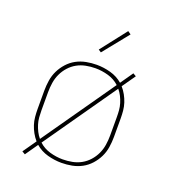

<svg xmlns="http://www.w3.org/2000/svg" viewBox="-140 -851 881 987"><g transform="rotate(20 300.0 -357.5)"><path d="M109 31 92 21 143 -52Q129 -68 118.5 -87Q108 -106 101.5 -126Q95 -146 93 -167.5Q91 -189 91 -210V-310Q91 -339 95.5 -367.5Q100 -396 112.5 -421.5Q125 -447 144.5 -468.5Q164 -490 189 -503.5Q214 -517 242.5 -522.5Q271 -528 300 -528Q338 -528 376 -517.5Q414 -507 443 -482L491 -551L508 -541L457 -468Q471 -452 481.5 -433Q492 -414 498.5 -394Q505 -374 507 -352.5Q509 -331 509 -310V-210Q509 -181 504.5 -152.5Q500 -124 487.5 -98.5Q475 -73 455.5 -51.5Q436 -30 411 -16.5Q386 -3 357.5 2.5Q329 8 300 8Q262 8 224 -2.5Q186 -13 157 -38ZM155 -70 431 -465Q405 -489 370 -499Q335 -509 300 -509Q274 -509 248 -504Q222 -499 199.5 -486.5Q177 -474 159.5 -454.5Q142 -435 131 -411.5Q120 -388 116 -362Q112 -336 112 -310V-210Q112 -191 113.5 -172.5Q115 -154 120.5 -136Q126 -118 134.5 -101Q143 -84 155 -70ZM300 -11Q326 -11 352 -16Q378 -21 400.5 -33.5Q423 -46 440.5 -65.5Q458 -85 469 -108.5Q480 -132 484 -158Q488 -184 488 -210V-310Q488 -329 486.5 -347.5Q485 -366 479.5 -384Q474 -402 465.5 -419Q457 -436 445 -450L169 -55Q195 -31 230 -21Q265 -11 300 -11ZM297 -595 282 -605 392 -746 409 -734Z"/></g></svg>

Font: Iosevka Thin Extended
Style: Regular
Weight: 100
Width: 7
Monospace: yes
Designer: Belleve Invis
Foundry: Belleve Invis
Version: Version 32.5.0; ttfautohint (v1.8.4)